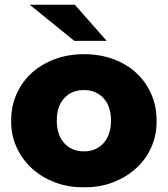

<svg xmlns="http://www.w3.org/2000/svg" viewBox="-20 -779 706 808"><path d="M27 -272Q27 -333 50 -384Q73 -435 113.5 -472Q154 -509 210.5 -530Q267 -551 333 -551Q400 -551 456 -530.5Q512 -510 552.5 -473Q593 -436 616 -384.5Q639 -333 639 -272Q640 -212 617 -160Q594 -108 552.5 -70.5Q511 -33 455 -11.5Q399 10 333 9Q268 10 211.5 -11.5Q155 -33 114 -70.5Q73 -108 49.5 -160Q26 -212 27 -272ZM447 -272Q447 -332 415.5 -366Q384 -400 333 -400Q282 -400 250.5 -366Q219 -332 219 -272Q219 -211 250.5 -176.5Q282 -142 333 -142Q384 -142 415.5 -176.5Q447 -211 447 -272ZM105 -759H295L429 -607H293Z"/></svg>

Font: CMG Sans ExtraBold
Style: Regular
Weight: 800
Designer: Julieta Ulanovsky
Foundry: Julieta Ulanovsky
Version: Version 7.200